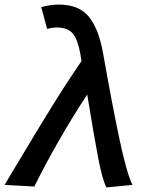

<svg xmlns="http://www.w3.org/2000/svg" viewBox="-73 -808 631 839"><path d="M308 -395Q179 -198 77 7L-53 0L-1 -87Q85 -231 149.5 -335.5Q214 -440 283 -541L278 -573Q267 -634 245.5 -661Q224 -688 172 -688Q159 -688 133 -682L107 -777Q148 -788 185 -788Q272 -788 315.5 -734.5Q359 -681 378 -572Q417 -351 449 -200Q481 -49 506 0L392 11Q374 -24 356 -118Q338 -212 308 -395Z"/></svg>

Font: Nebula Sans Semibold
Style: Regular
Weight: 600
Italic angle: -9°
Designer: Paul D. Hunt for Adobe (as Source Sans)
Foundry: Nebula Entertainment & Broadcasting LLC
Version: Version 1.010